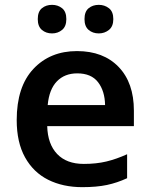

<svg xmlns="http://www.w3.org/2000/svg" viewBox="-20 -763 620 793"><path d="M298 -552Q407 -552 470 -486.5Q533 -421 533 -306V-242H175Q177 -168 216 -127Q255 -86 326 -86Q378 -86 419.5 -96Q461 -106 505 -126V-27Q464 -8 421.5 1Q379 10 320 10Q240 10 179 -20.5Q118 -51 83.5 -113Q49 -175 49 -267Q49 -405 118 -478.5Q187 -552 298 -552ZM299 -460Q247 -460 215 -427Q183 -394 177 -329H414Q413 -387 385 -423.5Q357 -460 299 -460ZM136 -684Q136 -715 153 -729Q170 -743 195 -743Q219 -743 236.5 -729Q254 -715 254 -684Q254 -654 236.5 -639.5Q219 -625 195 -625Q170 -625 153 -639.5Q136 -654 136 -684ZM329 -684Q329 -715 346 -729Q363 -743 388 -743Q412 -743 430 -729Q448 -715 448 -684Q448 -654 430 -639.5Q412 -625 388 -625Q363 -625 346 -639.5Q329 -654 329 -684Z"/></svg>

Font: Noto Sans New Tai Lue Semibold
Style: Regular
Weight: 400
Designer: Monotype Design Team
Foundry: Monotype Imaging Inc.
Version: Version 2.004; ttfautohint (v1.8.4.7-5d5b)